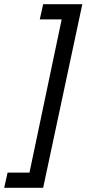

<svg xmlns="http://www.w3.org/2000/svg" viewBox="-90 -734 411 912"><path d="M-70 158 -54 86H50L203 -642H99L115 -714H301L115 158Z"/></svg>

Font: Noto Sans Display
Style: Italic
Weight: 400
Italic angle: -12°
Designer: Monotype Design Team
Foundry: Monotype Imaging Inc.
Version: Version 2.003